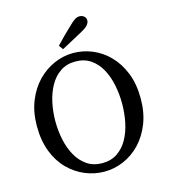

<svg xmlns="http://www.w3.org/2000/svg" viewBox="-128 -979 963 1095"><g transform="rotate(-15 353.5 -431.5)"><path d="M354 15Q296 15 241 -7.5Q186 -30 142 -74Q98 -118 72.5 -183.5Q47 -249 47 -335Q47 -417 73 -482Q99 -547 142.5 -592Q186 -637 241 -661Q296 -685 354 -685Q412 -685 466.5 -662.5Q521 -640 564.5 -595.5Q608 -551 634 -486Q660 -421 660 -335Q660 -253 634.5 -188Q609 -123 565.5 -77.5Q522 -32 467 -8.5Q412 15 354 15ZM354 -35Q406 -35 443.5 -60.5Q481 -86 504.5 -128.5Q528 -171 539 -224.5Q550 -278 550 -335Q550 -391 539 -444.5Q528 -498 504.5 -541Q481 -584 443.5 -609.5Q406 -635 354 -635Q302 -635 264.5 -609.5Q227 -584 203 -541Q179 -498 167.5 -444.5Q156 -391 156 -335Q156 -278 167.5 -224.5Q179 -171 203 -128.5Q227 -86 264.5 -60.5Q302 -35 354 -35ZM287 -746Q333 -795 381 -840Q402 -861 416 -869.5Q430 -878 443 -878Q459 -878 470 -868.5Q481 -859 481 -844Q481 -831 470.5 -818Q460 -805 431 -789Q400 -772 368.5 -755Q337 -738 305 -721Z"/></g></svg>

Font: Source Serif 4
Style: Regular
Weight: 400
Designer: Frank Grießhammer
Foundry: Adobe
Version: Version 4.005;hotconv 1.1.0;makeotfexe 2.6.0